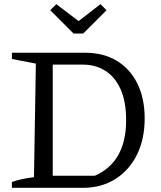

<svg xmlns="http://www.w3.org/2000/svg" viewBox="-20 -901 774 921"><path d="M389 -648Q476 -648 540 -609.5Q604 -571 639 -500Q674 -429 674 -333Q674 -234 637 -159Q600 -84 533 -42Q466 0 378 0H37V-28Q81 -44 143 -51L152 -596L37 -618V-648ZM435 -58Q585 -124 585 -324Q585 -416 557.5 -475Q530 -534 483.5 -562.5Q437 -591 378 -591H233V-58ZM333 -740 221 -852 250 -881 357 -800 462 -881 491 -852 379 -740Z"/></svg>

Font: Piazzolla
Style: Regular
Weight: 400
Designer: Juan Pablo del Peral
Foundry: Huerta Tipografica
Version: Version 1.330